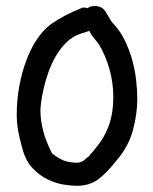

<svg xmlns="http://www.w3.org/2000/svg" viewBox="-20 -598 505 633"><path d="M252.9 -573.2Q261.7 -573.2 269.5 -571.3Q276.4 -578.1 293 -578.1Q316.4 -578.1 328.1 -559.6L348.6 -525.4Q373 -501 389.2 -469.2Q405.3 -437.5 415 -403.3Q424.8 -369.1 428.7 -335Q432.6 -300.8 432.6 -271.5Q432.6 -221.7 418 -168Q403.3 -114.3 365.2 -70.3Q330.1 -25.4 301.8 -5.4Q273.4 14.6 233.4 14.6Q216.8 14.6 190.9 10.7Q165 6.8 138.2 -5.9Q111.3 -18.6 87.9 -43Q64.5 -67.4 53.7 -108.4Q43.9 -142.6 39.6 -168.5Q35.2 -194.3 35.2 -220.7Q35.2 -267.6 43.5 -313Q51.8 -358.4 66.4 -397.9Q81.1 -437.5 102.1 -468.8Q123 -500 148.4 -518.6Q189.5 -547.9 252.9 -573.2ZM274.4 -496.1 247.1 -487.3Q219.7 -478.5 199.2 -458.5Q178.7 -438.5 164.1 -413.1Q149.4 -387.7 139.6 -359.9Q129.9 -332 124 -306.6Q118.2 -281.2 115.7 -261.7Q113.3 -242.2 113.3 -234.4Q113.3 -166 151.4 -92.8Q169.9 -77.1 189 -69.3Q208 -61.5 238.3 -61.5Q240.2 -61.5 244.1 -63.5L250 -65.4Q252 -66.4 253.9 -67.4Q255.9 -68.4 257.8 -70.3L270.5 -81.1Q274.4 -82 276.4 -86.9Q293.9 -106.4 308.1 -126Q322.3 -145.5 332.5 -168.5Q342.8 -191.4 348.1 -218.3Q353.5 -245.1 353.5 -279.3Q353.5 -324.2 341.3 -368.7Q329.1 -413.1 306.6 -451.2Q290 -472.7 284.7 -479Q279.3 -485.4 276.4 -493.2Z"/></svg>

Font: Single Day
Style: Regular
Weight: 400
Designer: DXKorea
Foundry: DXKorea
Version: Version 1.00